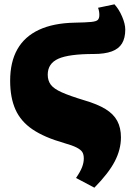

<svg xmlns="http://www.w3.org/2000/svg" viewBox="-20 -639 615 889"><path d="M417 230 332 185Q352 156 360 135Q368 114 368 95Q368 76 361 65Q354 54 334.5 44Q315 34 276 23Q185 -3 130.5 -40Q76 -77 51.5 -132Q27 -187 27 -265Q27 -352 60.5 -411Q94 -470 160.5 -501Q227 -532 325 -534Q379 -535 403 -537.5Q427 -540 433.5 -547.5Q440 -555 440 -570Q440 -579 438.5 -587Q437 -595 434 -603L510 -619Q531 -596 545.5 -562Q560 -528 560 -502Q560 -463 545 -438Q530 -413 497.5 -401Q465 -389 414 -389Q299 -389 250 -367Q201 -345 201 -293Q201 -266 215 -247Q229 -228 266 -211.5Q303 -195 369 -175Q431 -157 468.5 -134Q506 -111 523 -79Q540 -47 540 -3Q540 53 511.5 108Q483 163 417 230Z"/></svg>

Font: Literata Black
Style: Regular
Weight: 900
Designer: Latin by Veronika Burian and Jose Scaglione. Greek by Irene Vlachou. Cyrillic by Vera Evstafieva.
Foundry: TypeTogether
Version: Version 3.103;gftools[0.9.29]